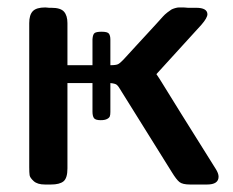

<svg xmlns="http://www.w3.org/2000/svg" viewBox="-20 -493 623 513"><path d="M58.1 -45.9V-431.2Q58.1 -453.1 67.6 -463.1Q77.1 -473.1 101.1 -473.1Q102.1 -473.1 106 -472.7Q109.9 -472.2 110.8 -472.2H117.2Q142.1 -472.2 151.1 -461.7Q160.2 -451.2 160.2 -431.2V-318.8H227.1V-388.2Q228 -401.4 232.9 -404.8Q237.8 -408.2 251 -408.2H252Q267.1 -408.2 271 -403.1Q274.9 -397.9 274.9 -387.2V-318.8Q290 -318.8 295.4 -321.5Q300.8 -324.2 310.1 -334Q328.1 -354 347.7 -375Q367.2 -396 377.2 -407Q387.2 -418 398.7 -430.4Q410.2 -442.9 415 -448.5Q419.9 -454.1 427.5 -460Q435.1 -465.8 438 -467.5Q440.9 -469.2 447.5 -471.2Q454.1 -473.1 458 -473.1Q461.9 -473.1 470.2 -473.1Q472.2 -473.1 476.1 -472.7Q480 -472.2 481.9 -472.2H503.9Q533.7 -472.2 534.2 -455.1Q534.2 -445.3 518.1 -426.8Q512.2 -419.9 397.9 -294.9Q404.8 -285.2 415.8 -267.1Q426.8 -249 464.8 -188Q502.9 -127 556.2 -42Q564 -29.8 564 -21Q564 0 533.2 0H487.8Q467.8 0 459.5 -6.6Q451.2 -13.2 439 -33.2L306.2 -246.1Q296.4 -263.2 291.7 -266.6Q287.1 -270 274.9 -271V-193.8Q274.9 -186 273.4 -182.1Q272 -178.2 265.9 -175Q259.8 -171.9 249 -171.9Q234.9 -171.9 231 -177.5Q227.1 -183.1 227.1 -194.8V-271H160.2V-43Q160.2 -17.1 149.7 -8.5Q139.2 0 116.2 0H100.1Q80.1 0 70.1 -9Q60.1 -18.1 59.1 -24.9Q58.1 -31.7 58.1 -45.9Z"/></svg>

Font: CMU Sans Serif Demi Condensed
Style: DemiCondensed
Weight: 600
Width: 3
Version: Version 0.7.0